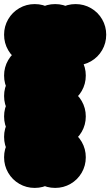

<svg xmlns="http://www.w3.org/2000/svg" viewBox="-70 -820 540 940"><path d="M50 -250Q50 -291 70 -325.5Q90 -360 124.5 -380Q159 -400 200 -400Q241 -400 275.5 -380Q310 -360 330 -325.5Q350 -291 350 -250Q350 -209 330 -174.5Q310 -140 275.5 -120Q241 -100 200 -100Q159 -100 124.5 -120Q90 -140 70 -174.5Q50 -209 50 -250ZM-50 -450Q-50 -491 -30 -525.5Q-10 -560 24.5 -580Q59 -600 100 -600Q141 -600 175.5 -580Q210 -560 230 -525.5Q250 -491 250 -450Q250 -409 230 -374.5Q210 -340 175.5 -320Q141 -300 100 -300Q59 -300 24.5 -320Q-10 -340 -30 -374.5Q-50 -409 -50 -450ZM-50 -50Q-50 -91 -30 -125.5Q-10 -160 24.5 -180Q59 -200 100 -200Q141 -200 175.5 -180Q210 -160 230 -125.5Q250 -91 250 -50Q250 -9 230 25.5Q210 60 175.5 80Q141 100 100 100Q59 100 24.5 80Q-10 60 -30 25.5Q-50 -9 -50 -50ZM50 -450Q50 -491 70 -525.5Q90 -560 124.5 -580Q159 -600 200 -600Q241 -600 275.5 -580Q310 -560 330 -525.5Q350 -491 350 -450Q350 -409 330 -374.5Q310 -340 275.5 -320Q241 -300 200 -300Q159 -300 124.5 -320Q90 -340 70 -374.5Q50 -409 50 -450ZM50 -50Q50 -91 70 -125.5Q90 -160 124.5 -180Q159 -200 200 -200Q241 -200 275.5 -180Q310 -160 330 -125.5Q350 -91 350 -50Q350 -9 330 25.5Q310 60 275.5 80Q241 100 200 100Q159 100 124.5 80Q90 60 70 25.5Q50 -9 50 -50ZM-50 -350Q-50 -391 -30 -425.5Q-10 -460 24.5 -480Q59 -500 100 -500Q141 -500 175.5 -480Q210 -460 230 -425.5Q250 -391 250 -350Q250 -309 230 -274.5Q210 -240 175.5 -220Q141 -200 100 -200Q59 -200 24.5 -220Q-10 -240 -30 -274.5Q-50 -309 -50 -350ZM-50 -250Q-50 -291 -30 -325.5Q-10 -360 24.5 -380Q59 -400 100 -400Q141 -400 175.5 -380Q210 -360 230 -325.5Q250 -291 250 -250Q250 -209 230 -174.5Q210 -140 175.5 -120Q141 -100 100 -100Q59 -100 24.5 -120Q-10 -140 -30 -174.5Q-50 -209 -50 -250ZM-50 -150Q-50 -191 -30 -225.5Q-10 -260 24.5 -280Q59 -300 100 -300Q141 -300 175.5 -280Q210 -260 230 -225.5Q250 -191 250 -150Q250 -109 230 -74.5Q210 -40 175.5 -20Q141 0 100 0Q59 0 24.5 -20Q-10 -40 -30 -74.5Q-50 -109 -50 -150ZM50 -650Q50 -691 70 -725.5Q90 -760 124.5 -780Q159 -800 200 -800Q241 -800 275.5 -780Q310 -760 330 -725.5Q350 -691 350 -650Q350 -609 330 -574.5Q310 -540 275.5 -520Q241 -500 200 -500Q159 -500 124.5 -520Q90 -540 70 -574.5Q50 -609 50 -650ZM-50 -650Q-50 -691 -30 -725.5Q-10 -760 24.5 -780Q59 -800 100 -800Q141 -800 175.5 -780Q210 -760 230 -725.5Q250 -691 250 -650Q250 -609 230 -574.5Q210 -540 175.5 -520Q141 -500 100 -500Q59 -500 24.5 -520Q-10 -540 -30 -574.5Q-50 -609 -50 -650ZM150 -650Q150 -691 170 -725.5Q190 -760 224.5 -780Q259 -800 300 -800Q341 -800 375.5 -780Q410 -760 430 -725.5Q450 -691 450 -650Q450 -609 430 -574.5Q410 -540 375.5 -520Q341 -500 300 -500Q259 -500 224.5 -520Q190 -540 170 -574.5Q150 -609 150 -650Z"/></svg>

Font: TINY 5x3
Style: Regular
Weight: 400
Designer: Jack Halten Fahnestock
Foundry: Velvetyne Type Foundry
Version: Version 1.002